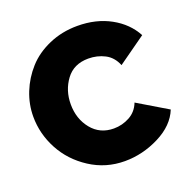

<svg xmlns="http://www.w3.org/2000/svg" viewBox="-128 -836 947 964"><g transform="rotate(-20 345.5 -354.0)"><path d="M385 -714Q485 -714 561.5 -672Q638 -630 676 -559L527 -453Q508 -500 468 -520.5Q428 -541 381 -541Q303 -541 261.5 -485Q220 -429 220 -355Q220 -277 264.5 -222Q309 -167 383 -167Q428 -167 467.5 -188.5Q507 -210 524 -254L683 -159Q653 -84 564 -39Q475 6 379 6Q278 6 194.5 -48Q111 -102 66.5 -185.5Q22 -269 22 -361Q22 -427 47 -489.5Q72 -552 117.5 -602.5Q163 -653 233 -683.5Q303 -714 385 -714Z"/></g></svg>

Font: Raleway-v4020 Black
Style: Regular
Weight: 900
Designer: Matt McInerney, Pablo Impallari, Rodrigo Fuenzalida
Foundry: Matt McInerney, Pablo Impallari, Rodrigo Fuenzalida
Version: Version 4.020;PS 004.020;hotconv 1.0.88;makeotf.lib2.5.64775